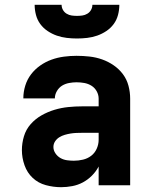

<svg xmlns="http://www.w3.org/2000/svg" viewBox="-20 -770 640 798"><path d="M234 8Q202 8 170.5 -0.5Q139 -9 116 -30.5Q93 -52 82 -83Q71 -114 71 -146Q71 -175 79.5 -203.5Q88 -232 107.5 -254Q127 -276 152.5 -290.5Q178 -305 206 -313.5Q234 -322 263.5 -325Q293 -328 322 -328H390V-360Q390 -376 382 -390.5Q374 -405 360.5 -413.5Q347 -422 331 -425Q315 -428 298 -428Q283 -428 267 -425Q251 -422 238 -414Q225 -406 216.5 -391.5Q208 -377 208 -361H77Q77 -361 77 -361Q77 -361 77 -362Q77 -388 85 -414Q93 -440 109 -461Q125 -482 147 -497.5Q169 -513 194 -522Q219 -531 245.5 -534.5Q272 -538 298 -538Q325 -538 352 -535Q379 -532 404.5 -523Q430 -514 452.5 -498.5Q475 -483 491 -461.5Q507 -440 514 -413.5Q521 -387 521 -360V0H390V-78Q379 -57 362 -40Q345 -23 324.5 -12Q304 -1 280.5 3.5Q257 8 234 8ZM287 -102Q306 -102 325 -106.5Q344 -111 359 -122.5Q374 -134 382 -152Q390 -170 390 -189V-218H322Q310 -218 297.5 -217.5Q285 -217 273 -215Q261 -213 249 -209.5Q237 -206 226.5 -199.5Q216 -193 209 -182.5Q202 -172 202 -159Q202 -145 210.5 -132.5Q219 -120 231.5 -113Q244 -106 258.5 -104Q273 -102 287 -102ZM300 -610Q279 -610 257.5 -612.5Q236 -615 216 -622Q196 -629 178 -641Q160 -653 147.5 -670Q135 -687 129.5 -708Q124 -729 124 -750H236Q236 -739 241.5 -729Q247 -719 257 -713Q267 -707 278 -705.5Q289 -704 300 -704Q311 -704 322 -705.5Q333 -707 343 -713Q353 -719 358.5 -729Q364 -739 364 -750H476Q476 -729 470.5 -708Q465 -687 452.5 -670Q440 -653 422 -641Q404 -629 384 -622Q364 -615 342.5 -612.5Q321 -610 300 -610Z"/></svg>

Font: Iosevka Curly XBdEx
Style: Regular
Weight: 800
Width: 7
Monospace: yes
Designer: Belleve Invis
Foundry: Belleve Invis
Version: Version 11.1.0; ttfautohint (v1.8.3)